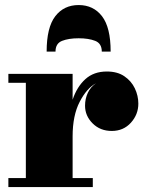

<svg xmlns="http://www.w3.org/2000/svg" viewBox="-20 -760 586 780"><path d="M393.5 -550.5Q393.5 -583.5 366.8 -594Q340 -604.5 299.5 -604.5Q259 -604.5 232.2 -594Q205.5 -583.5 205.5 -550.5H169.5Q169.5 -648.5 204.5 -694Q239.5 -739.5 299.5 -739.5Q359.5 -739.5 394.5 -694Q429.5 -648.5 429.5 -550.5ZM14 -36.5H85V-423.5H14V-460H275V-355Q292.5 -407.5 326.8 -438.5Q361 -469.5 414 -469.5Q457 -469.5 485.2 -450.2Q513.5 -431 527.8 -401Q542 -371 542 -339Q542 -295 511.8 -261.5Q481.5 -228 434 -228Q387 -228 356.2 -258.8Q325.5 -289.5 325.5 -330.5Q325.5 -359 336.8 -383Q348 -407 370 -421.5Q332.5 -402 303.8 -346.5Q275 -291 275 -206V-36.5H357V0H14Z"/></svg>

Font: Bodoni* 06pt Fatface
Style: Regular
Weight: 900
Version: Version 2.3